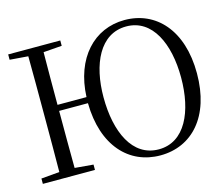

<svg xmlns="http://www.w3.org/2000/svg" viewBox="-106 -886 1212 1043"><g transform="rotate(-15 500.0 -364.5)"><path d="M674 -18C526 -18 456 -173 456 -369C456 -554 526 -709 674 -709C821 -709 891 -554 891 -364C891 -173 821 -18 674 -18ZM674 16C851 16 980 -120 980 -364C980 -608 850 -745 674 -745C503 -745 376 -611 367 -394H204C204 -495 204 -593 205 -690L309 -698V-728H16V-698L119 -690C120 -591 120 -491 120 -391V-337C120 -236 120 -137 119 -39L16 -30V0H309V-30L205 -39C204 -135 204 -236 204 -360H366C369 -119 498 16 674 16Z"/></g></svg>

Font: Harano Aji Mincho
Style: Regular
Weight: 400
Foundry: Masamichi Hosoda
Version: HaranoAjiMincho-Regular version 20230610;ttx 4.39.4